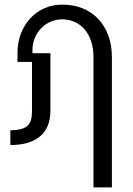

<svg xmlns="http://www.w3.org/2000/svg" viewBox="-20 -621 576 834"><path d="M386 -374V193H466V-374C466 -510 380 -601 251 -601C136 -601 56 -508 56 -392V-352H119V-140C119 -82 102 -56 25 -55V9C130 9 199 -36 199 -140V-390H121V-404C121 -476 177 -537 250 -537C331 -537 386 -472 386 -374Z"/></svg>

Font: Vanilla Cream Book
Style: Regular
Weight: 400
Designer: Jeremy Tribby, Jinavaṁso
Foundry: Tribby Type
Version: Version 1.422;Glyphs 3.1.2 (3151)